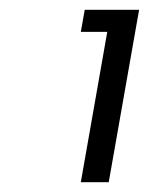

<svg xmlns="http://www.w3.org/2000/svg" viewBox="-20 -724 304 392"><path d="M145 -659 153 -704H264L202 -352H145L199 -659Z"/></svg>

Font: Fz Poppins Light
Style: Italic
Weight: 300
Italic angle: -10°
Designer: Ninad Kale (Devanagari), Jonny Pinhorn (Latin)
Foundry: Indian Type Foundry
Version: Vit hóa bi Vntype.Com & FontZin.Com